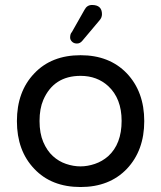

<svg xmlns="http://www.w3.org/2000/svg" viewBox="-20 -742 648 772"><path d="M304 -520Q420 -520 490 -447Q560 -373 560 -255Q560 -137 490 -63Q420 10 304 10Q187 10 118 -63Q48 -136 48 -255Q48 -374 118 -447Q187 -520 304 -520ZM415 -114Q469 -163 469 -256Q469 -346 415 -396Q370 -437 304 -437Q196 -437 154 -340Q139 -305 139 -255.5Q139 -206 154 -171Q169 -136 192.5 -114.5Q216 -93 245.5 -83Q275 -73 303.5 -73Q332 -73 361.5 -83Q391 -93 415 -114ZM320 -703Q330 -722 350 -722Q390 -722 390 -685Q390 -671 380 -660L311 -578Q302 -567 289.5 -567Q277 -567 269.5 -574.5Q262 -582 262 -591Q262 -606 269 -613Z"/></svg>

Font: Varela Round
Style: Regular
Weight: 400
Designer: Joe Prince
Foundry: Joe Prince
Version: Version 1.000